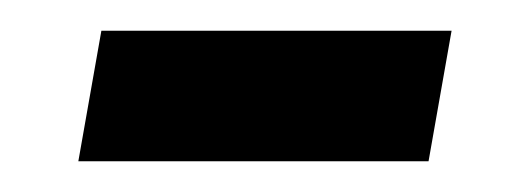

<svg xmlns="http://www.w3.org/2000/svg" viewBox="-20 -333 342 125"><path d="M31 -228 46 -313H274L259 -228Z"/></svg>

Font: Archivo SemiCondensed
Style: Italic
Weight: 400
Width: 4
Italic angle: -10°
Designer: Hector Gatti
Foundry: Omnibus-Type
Version: Version 2.001